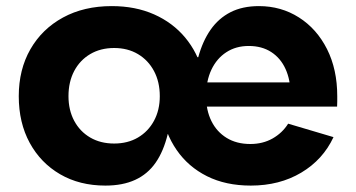

<svg xmlns="http://www.w3.org/2000/svg" viewBox="-20 -582 1137 614"><path d="M317 11.5Q234.5 11.5 172.2 -24.8Q110 -61 75 -125.2Q40 -189.5 40 -274.5Q40 -359.5 77.2 -424.5Q114.5 -489.5 181.5 -526Q248.5 -562.5 337.5 -562.5Q413 -562.5 472.8 -536Q532.5 -509.5 572.2 -461.8Q612 -414 628.5 -350.5L535.5 -153.5H516.5Q503 -98 477.5 -61.5Q452 -25 412.2 -6.8Q372.5 11.5 317 11.5ZM345 -123Q388.5 -123 421.2 -142.2Q454 -161.5 472.5 -195.8Q491 -230 491 -274.5Q491 -320 472.5 -354.8Q454 -389.5 421.2 -409Q388.5 -428.5 345 -428.5Q301.5 -428.5 268.5 -409Q235.5 -389.5 217.2 -354.8Q199 -320 199 -274.5Q199 -230 217.2 -195.8Q235.5 -161.5 268.5 -142.2Q301.5 -123 345 -123ZM782 11.5Q702 11.5 642 -18.5Q582 -48.5 544.8 -102.5Q507.5 -156.5 495.5 -229.5L587 -399H614Q628 -450.5 653.5 -487Q679 -523.5 717.2 -543Q755.5 -562.5 808 -562.5Q879 -562.5 936 -526.2Q993 -490 1025.8 -425Q1058.5 -360 1058.5 -274.5Q1058.5 -266 1058.5 -257.8Q1058.5 -249.5 1058 -241H907.5Q908.5 -249.5 908.8 -259.2Q909 -269 909 -280.5Q909 -326.5 893.2 -361.2Q877.5 -396 847.5 -415.5Q817.5 -435 775.5 -435Q734.5 -435 703.8 -415Q673 -395 656 -359Q639 -323 639 -274.5Q639 -229.5 656 -195Q673 -160.5 704.8 -141Q736.5 -121.5 780.5 -121.5Q820.5 -121.5 851.8 -139.2Q883 -157 901.5 -186.5L1046.5 -143.5Q1013 -71.5 943.5 -30Q874 11.5 782 11.5ZM580.5 -241V-318.5H968L985.5 -241Z"/></svg>

Font: Hepta Slab
Style: Bold
Weight: 700
Designer: Michael LaGattuta
Foundry: Michael LaGattuta
Version: Version 1.100